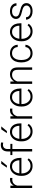

<svg xmlns="http://www.w3.org/2000/svg" viewBox="1903 -2703 810 4656"><g transform="rotate(-90 2308.0 -375.0)"><path d="M322.3 -532.2 320.3 -478.5Q311 -480 301.8 -481Q292.5 -481.9 281.2 -481.9Q222.2 -481.9 185.5 -448.7Q148.9 -415.5 134.8 -363.3V0H76.7V-528.3H133.8L134.8 -444.8Q156.2 -487.8 193.1 -512.9Q230 -538.1 283.7 -538.1Q307.6 -538.1 322.3 -532.2Z M608.9 9.8Q540 9.8 486.3 -23.4Q432.6 -56.6 402.1 -115.2Q371.6 -173.8 371.6 -249.5V-270.5Q371.6 -352.1 403.1 -412.1Q434.6 -472.2 486.3 -505.1Q538.1 -538.1 598.1 -538.1Q665.5 -538.1 712.2 -506.8Q758.8 -475.6 783 -421.1Q807.1 -366.7 807.1 -295.9V-260.3H430.2V-249.5Q430.2 -191.4 453.1 -143.8Q476.1 -96.2 516.8 -68.1Q557.6 -40 611.3 -40Q657.7 -40 694.1 -57.4Q730.5 -74.7 759.3 -112.3L795.9 -84Q770 -45.4 724.9 -17.8Q679.7 9.8 608.9 9.8ZM598.1 -487.8Q531.2 -487.8 486.6 -439.2Q441.9 -390.6 432.6 -310.5H748.5V-316.9Q747.6 -361.3 730.7 -400.1Q713.9 -439 680.9 -463.4Q647.9 -487.8 598.1 -487.8ZM569.8 -612.8 663.1 -749.5H733.9L620.6 -612.8Z M1022 0H963.4V-480.5H876V-528.3H963.4V-593.8Q963.4 -674.3 1005.1 -717.3Q1046.9 -760.3 1119.1 -760.3Q1151.9 -760.3 1181.6 -752.4L1177.2 -702.6Q1153.3 -708.5 1124 -708.5Q1076.2 -708.5 1049.1 -678.7Q1022 -648.9 1022 -593.8V-528.3H1147.9V-480.5H1022Z M1445.8 9.8Q1377 9.8 1323.2 -23.4Q1269.5 -56.6 1239 -115.2Q1208.5 -173.8 1208.5 -249.5V-270.5Q1208.5 -352.1 1240 -412.1Q1271.5 -472.2 1323.2 -505.1Q1375 -538.1 1435.1 -538.1Q1502.4 -538.1 1549.1 -506.8Q1595.7 -475.6 1619.9 -421.1Q1644 -366.7 1644 -295.9V-260.3H1267.1V-249.5Q1267.1 -191.4 1290 -143.8Q1313 -96.2 1353.8 -68.1Q1394.5 -40 1448.2 -40Q1494.6 -40 1531 -57.4Q1567.4 -74.7 1596.2 -112.3L1632.8 -84Q1606.9 -45.4 1561.8 -17.8Q1516.6 9.8 1445.8 9.8ZM1435.1 -487.8Q1368.2 -487.8 1323.5 -439.2Q1278.8 -390.6 1269.5 -310.5H1585.4V-316.9Q1584.5 -361.3 1567.6 -400.1Q1550.8 -439 1517.8 -463.4Q1484.9 -487.8 1435.1 -487.8ZM1406.7 -612.8 1500 -749.5H1570.8L1457.5 -612.8Z M2003.9 -532.2 2002 -478.5Q1992.7 -480 1983.4 -481Q1974.1 -481.9 1962.9 -481.9Q1903.8 -481.9 1867.2 -448.7Q1830.6 -415.5 1816.4 -363.3V0H1758.3V-528.3H1815.4L1816.4 -444.8Q1837.9 -487.8 1874.8 -512.9Q1911.6 -538.1 1965.3 -538.1Q1989.3 -538.1 2003.9 -532.2Z M2290.5 9.8Q2221.7 9.8 2168 -23.4Q2114.3 -56.6 2083.7 -115.2Q2053.2 -173.8 2053.2 -249.5V-270.5Q2053.2 -352.1 2084.7 -412.1Q2116.2 -472.2 2168 -505.1Q2219.7 -538.1 2279.8 -538.1Q2347.2 -538.1 2393.8 -506.8Q2440.4 -475.6 2464.6 -421.1Q2488.8 -366.7 2488.8 -295.9V-260.3H2111.8V-249.5Q2111.8 -191.4 2134.8 -143.8Q2157.7 -96.2 2198.5 -68.1Q2239.3 -40 2293 -40Q2339.4 -40 2375.7 -57.4Q2412.1 -74.7 2440.9 -112.3L2477.5 -84Q2451.7 -45.4 2406.5 -17.8Q2361.3 9.8 2290.5 9.8ZM2279.8 -487.8Q2212.9 -487.8 2168.2 -439.2Q2123.5 -390.6 2114.3 -310.5H2430.2V-316.9Q2429.2 -361.3 2412.4 -400.1Q2395.5 -439 2362.5 -463.4Q2329.6 -487.8 2279.8 -487.8Z M2818.8 -487.3Q2777.3 -487.3 2746.1 -469.2Q2714.8 -451.2 2693.6 -422.6Q2672.4 -394 2661.1 -361.8V0H2603V-528.3H2658.7L2660.6 -438.5Q2688 -483.4 2732.2 -510.7Q2776.4 -538.1 2833 -538.1Q2912.1 -538.1 2956.8 -493.4Q3001.5 -448.7 3001.5 -344.2V0H2942.9V-344.7Q2942.9 -426.3 2909.4 -456.8Q2876 -487.3 2818.8 -487.3Z M3348.1 -40.5Q3384.8 -40.5 3417.2 -54.7Q3449.7 -68.8 3470.9 -96.2Q3492.2 -123.5 3495.1 -163.6H3551.3Q3548.8 -113.3 3520.5 -74.2Q3492.2 -35.2 3447 -12.7Q3401.9 9.8 3348.1 9.8Q3273.9 9.8 3223.6 -25.4Q3173.3 -60.5 3147.9 -120.4Q3122.6 -180.2 3122.6 -253.9V-274.4Q3122.6 -348.6 3148.2 -408.4Q3173.8 -468.3 3223.9 -503.2Q3273.9 -538.1 3347.7 -538.1Q3404.3 -538.1 3449.5 -515.1Q3494.6 -492.2 3521.7 -450.2Q3548.8 -408.2 3551.3 -350.6H3495.1Q3491.7 -414.6 3449.5 -451.2Q3407.2 -487.8 3347.7 -487.8Q3287.6 -487.8 3251 -457.8Q3214.4 -427.7 3197.8 -379.2Q3181.2 -330.6 3181.2 -274.4V-253.9Q3181.2 -197.8 3197.5 -149.2Q3213.9 -100.6 3250.7 -70.6Q3287.6 -40.5 3348.1 -40.5Z M3873 9.8Q3804.2 9.8 3750.5 -23.4Q3696.8 -56.6 3666.3 -115.2Q3635.7 -173.8 3635.7 -249.5V-270.5Q3635.7 -352.1 3667.2 -412.1Q3698.7 -472.2 3750.5 -505.1Q3802.2 -538.1 3862.3 -538.1Q3929.7 -538.1 3976.3 -506.8Q4022.9 -475.6 4047.1 -421.1Q4071.3 -366.7 4071.3 -295.9V-260.3H3694.3V-249.5Q3694.3 -191.4 3717.3 -143.8Q3740.2 -96.2 3781 -68.1Q3821.8 -40 3875.5 -40Q3921.9 -40 3958.3 -57.4Q3994.6 -74.7 4023.4 -112.3L4060.1 -84Q4034.2 -45.4 3989 -17.8Q3943.8 9.8 3873 9.8ZM3862.3 -487.8Q3795.4 -487.8 3750.7 -439.2Q3706.1 -390.6 3696.8 -310.5H4012.7V-316.9Q4011.7 -361.3 3994.9 -400.1Q3978 -439 3945.1 -463.4Q3912.1 -487.8 3862.3 -487.8Z M4502 -134.8Q4502 -156.7 4491.2 -177.5Q4480.5 -198.2 4450 -215.8Q4419.4 -233.4 4360.8 -245.6Q4272.5 -264.2 4224.4 -296.9Q4176.3 -329.6 4176.3 -394.5Q4176.3 -434.1 4199 -466.6Q4221.7 -499 4263.4 -518.6Q4305.2 -538.1 4362.3 -538.1Q4454.1 -538.1 4505.9 -493.2Q4557.6 -448.2 4557.6 -380.4H4499Q4499 -420.9 4463.6 -454.3Q4428.2 -487.8 4362.3 -487.8Q4316.9 -487.8 4288.8 -474.1Q4260.7 -460.4 4247.8 -439.2Q4234.9 -418 4234.9 -396Q4234.9 -373 4245.4 -355Q4255.9 -336.9 4286.1 -322.3Q4316.4 -307.6 4375.5 -293.9Q4471.7 -272 4516.1 -236.6Q4560.5 -201.2 4560.5 -138.2Q4560.5 -72.8 4507.6 -31.5Q4454.6 9.8 4365.7 9.8Q4298.8 9.8 4252.4 -12.7Q4206.1 -35.2 4182.4 -71.5Q4158.7 -107.9 4158.7 -148.9H4217.3Q4219.7 -107.4 4242.7 -83.7Q4265.6 -60.1 4299.1 -50.3Q4332.5 -40.5 4365.7 -40.5Q4432.6 -40.5 4467.3 -69.1Q4502 -97.7 4502 -134.8Z"/></g></svg>

Font: Vazirmatn RD UI FD ExtraLight
Style: Regular
Weight: 200
Designer: Saber Rastikerdar
Foundry: Saber Rastikerdar
Version: Version 33.003